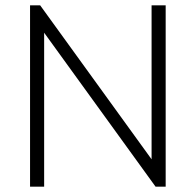

<svg xmlns="http://www.w3.org/2000/svg" viewBox="-20 -702 736 722"><path d="M93 0V-682H131L550 -103V-682H603V0H565L146 -579V0Z"/></svg>

Font: Outfit Extra Light
Style: Regular
Weight: 200
Designer: Rodrigo Fuenzalida
Foundry: fragTYPE
Version: Version 1.000